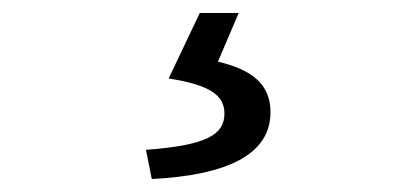

<svg xmlns="http://www.w3.org/2000/svg" viewBox="-20 -23 646 296"><path d="M214 253C331 247 397 215 397 150C397 105 366 84 316 72L348 -3H288L240 98C304 108 326 124 326 152C326 185 298 201 205 208Z"/></svg>

Font: Source Han Sans HK
Style: Regular
Weight: 400
Designer: Ryoko NISHIZUKA 西塚涼子 (kana, bopomofo & ideographs); Paul D. Hunt (Latin, Greek & Cyrillic); Sandoll Communications 산돌커뮤니
Foundry: Adobe
Version: Version 2.000;hotconv 1.0.107;makeotfexe 2.5.65593